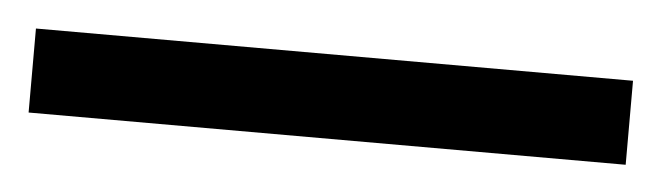

<svg xmlns="http://www.w3.org/2000/svg" viewBox="-28 -933 509 148"><g transform="rotate(5 227.0 -858.5)"><path d="M458 -826H-4V-891H458Z"/></g></svg>

Font: Noto Sans Malayalam UI Condensed
Style: Regular
Weight: 400
Width: 3
Designer: Jelle Bosma - Monotype Design Team
Foundry: Monotype Imaging Inc.
Version: Version 2.104; ttfautohint (v1.8.4.7-5d5b)